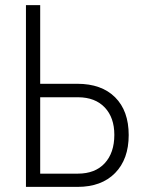

<svg xmlns="http://www.w3.org/2000/svg" viewBox="-20 -731 576 751"><path d="M137.2 -350.6V-51.8H284.2Q352.1 -51.8 389.6 -92.5Q427.2 -133.3 427.2 -203.6Q427.2 -271 389.9 -310.5Q352.5 -350.1 286.1 -350.6ZM137.2 -403.3H282.2Q377.4 -403.3 430.4 -350.3Q483.4 -297.4 483.4 -202.6Q483.4 -108.4 430.2 -54.2Q377 0 283.2 0H81.5V-710.9H137.2Z"/></svg>

Font: MAUL Condensed Light
Style: Light
Weight: 300
Designer: MAUL
Version: Version 2.137; 2017; ttfautohint (v1.8.3)